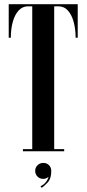

<svg xmlns="http://www.w3.org/2000/svg" viewBox="-20 -720 412 914"><path d="M89 0V-10H133.5V-690H114Q86.5 -690 68 -669.2Q49.5 -648.5 40.5 -614.5Q31.5 -580.5 31.5 -540.5H21.5V-700H350V-540.5H340Q340 -580.5 331 -614.5Q322 -648.5 303.8 -669.2Q285.5 -690 257.5 -690H238V-10H285.5V0ZM178 174 173 166.5Q187.5 160 197.5 147.8Q207.5 135.5 211 122Q200 131.5 185.5 131.5Q169.5 131.5 158.5 120.5Q147.5 109.5 147.5 93.5Q147.5 77.5 158.8 66.5Q170 55.5 186 55.5Q203 55.5 213.5 66.5Q224 77.5 224 94.5Q224 131 206.2 149.5Q188.5 168 178 174Z"/></svg>

Font: Imbue 100pt SemiBold
Style: Regular
Weight: 600
Designer: Tyler Finck
Foundry: Etcetera Type Company
Version: Version 1.102; ttfautohint (v1.8.3)